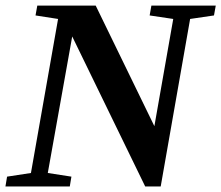

<svg xmlns="http://www.w3.org/2000/svg" viewBox="-29 -675 801 695"><path d="M598.1 -606.4 512.7 -619.1 519 -654.8H752L745.6 -619.1L659.2 -606.4L552.7 0H496.6L232.4 -543L144 -48.8L229.5 -35.6L223.6 0H-9.3L-3.4 -35.6L83 -48.8L181.2 -606.4L99.6 -619.1L106 -654.8H317.4L529.8 -218.3Z"/></svg>

Font: Liberation Serif
Style: Bold Italic
Weight: 700
Italic angle: -16.333°
Designer: Steve Matteson
Foundry: Ascender Corporation
Version: Version 2.1.5